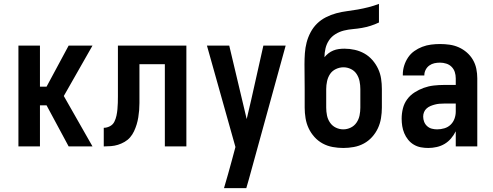

<svg xmlns="http://www.w3.org/2000/svg" viewBox="-20 -755 2540 990"><path d="M457 0H334L220 -212H186V0H75V-520H186V-308H220L334 -520H457L309 -260Z M830 0V-424H699V-261Q699 -242 699 -223.5Q699 -205 697.5 -186.5Q696 -168 693 -149.5Q690 -131 684.5 -113Q679 -95 671 -78Q663 -61 651 -47Q639 -33 622.5 -23.5Q606 -14 588.5 -8.5Q571 -3 552 -1.5Q533 0 515 0V-96Q531 -96 546.5 -104Q562 -112 569.5 -127Q577 -142 580.5 -158.5Q584 -175 585.5 -191.5Q587 -208 587.5 -224.5Q588 -241 588 -258V-520H941V0Z M1135 215Q1146 179 1156 142.5Q1166 106 1176 70L1194 3L1047 -520H1162L1252 -141L1275 -239L1338 -520H1453L1263 170L1250 215Z M1750 8Q1723 8 1695.5 3Q1668 -2 1644 -15Q1620 -28 1601.5 -48.5Q1583 -69 1571.5 -93.5Q1560 -118 1555.5 -145.5Q1551 -173 1551 -200V-296Q1551 -328 1550.5 -360Q1550 -392 1550 -424Q1550 -452 1552 -480.5Q1554 -509 1561 -536Q1568 -563 1581.5 -588.5Q1595 -614 1615 -633.5Q1635 -653 1660.5 -666Q1686 -679 1713.5 -686.5Q1741 -694 1769 -697.5Q1797 -701 1825 -706Q1853 -711 1880.5 -718Q1908 -725 1934 -735V-639Q1913 -629 1891 -622Q1869 -615 1846 -611Q1823 -607 1799.5 -605Q1776 -603 1753.5 -597.5Q1731 -592 1710.5 -579.5Q1690 -567 1677 -548Q1664 -529 1658.5 -506Q1653 -483 1653 -460Q1662 -471 1673.5 -480Q1685 -489 1698.5 -494.5Q1712 -500 1726.5 -502Q1741 -504 1756 -504Q1783 -504 1809.5 -498Q1836 -492 1859 -479Q1882 -466 1900 -445.5Q1918 -425 1929.5 -400.5Q1941 -376 1945 -349.5Q1949 -323 1949 -296V-200Q1949 -173 1944.5 -145.5Q1940 -118 1928.5 -93.5Q1917 -69 1898.5 -48.5Q1880 -28 1856 -15Q1832 -2 1804.5 3Q1777 8 1750 8ZM1750 -88Q1770 -88 1788.5 -97Q1807 -106 1818.5 -123Q1830 -140 1834 -160Q1838 -180 1838 -200V-296Q1838 -316 1834 -336Q1830 -356 1819 -373Q1808 -390 1789.5 -399Q1771 -408 1751 -408Q1731 -408 1712 -399Q1693 -390 1682 -373.5Q1671 -357 1666.5 -336.5Q1662 -316 1662 -296V-200Q1662 -180 1666 -160Q1670 -140 1681.5 -123Q1693 -106 1711.5 -97Q1730 -88 1750 -88Z M2188 8Q2169 8 2150 4.5Q2131 1 2114 -9Q2097 -19 2084.5 -34.5Q2072 -50 2064.5 -68Q2057 -86 2054 -105Q2051 -124 2051 -143Q2051 -170 2057.5 -196Q2064 -222 2079.5 -243Q2095 -264 2117.5 -278.5Q2140 -293 2165 -302Q2190 -311 2216.5 -314Q2243 -317 2269 -317H2330V-351Q2330 -368 2325 -383.5Q2320 -399 2308.5 -410.5Q2297 -422 2281 -427Q2265 -432 2249 -432Q2234 -432 2220 -429Q2206 -426 2194 -417.5Q2182 -409 2175 -395.5Q2168 -382 2168 -368V-366H2057V-371Q2057 -394 2064 -416.5Q2071 -439 2084 -458.5Q2097 -478 2116 -491.5Q2135 -505 2157 -513.5Q2179 -522 2202.5 -525Q2226 -528 2249 -528Q2274 -528 2298.5 -524.5Q2323 -521 2345.5 -511Q2368 -501 2387 -484.5Q2406 -468 2418.5 -446.5Q2431 -425 2436 -400.5Q2441 -376 2441 -351V0H2330V-78Q2320 -58 2305.5 -41Q2291 -24 2272.5 -13Q2254 -2 2232 3Q2210 8 2188 8ZM2234 -88Q2253 -88 2271.5 -93.5Q2290 -99 2303.5 -112Q2317 -125 2323.5 -143Q2330 -161 2330 -180V-221H2269Q2257 -221 2245.5 -220Q2234 -219 2222.5 -216Q2211 -213 2200 -208.5Q2189 -204 2180 -196Q2171 -188 2166.5 -177Q2162 -166 2162 -154Q2162 -140 2167 -127Q2172 -114 2182.5 -104.5Q2193 -95 2206.5 -91.5Q2220 -88 2234 -88Z"/></svg>

Font: Iosevka Term
Style: Bold
Weight: 700
Monospace: yes
Designer: Belleve Invis
Foundry: Belleve Invis
Version: Version 30.0.1